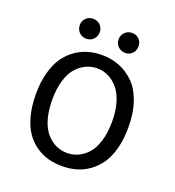

<svg xmlns="http://www.w3.org/2000/svg" viewBox="-132 -817 850 933"><g transform="rotate(20 293.0 -350.5)"><path d="M54.2 -274.9Q54.2 -335.9 67.6 -385.3Q81.1 -434.6 103.5 -467Q126 -499.5 157 -521.2Q188 -543 221.9 -552.5Q255.9 -562 293 -562Q339.8 -562 381.3 -546.1Q422.9 -530.3 457.3 -497.3Q491.7 -464.4 512 -407.2Q532.2 -350.1 532.2 -274.9Q532.2 -213.4 518.8 -163.8Q505.4 -114.3 482.7 -82Q460 -49.8 429 -28.1Q397.9 -6.3 364.3 2.9Q330.6 12.2 293 12.2Q255.4 12.2 221.9 3.4Q188.5 -5.4 157.2 -26.6Q126 -47.9 103.5 -80.1Q81.1 -112.3 67.6 -162.1Q54.2 -211.9 54.2 -274.9ZM448.2 -274.9Q448.2 -330.6 434.8 -373.8Q421.4 -417 398.9 -442.4Q376.5 -467.8 349.6 -480.5Q322.8 -493.2 293 -493.2Q263.2 -493.2 236.6 -481.2Q210 -469.2 187.3 -444.6Q164.6 -419.9 151.4 -376.2Q138.2 -332.5 138.2 -274.9Q138.2 -217.8 151.4 -174.3Q164.6 -130.9 187.3 -105.7Q210 -80.6 236.6 -68.4Q263.2 -56.2 293 -56.2Q322.8 -56.2 349.6 -68.1Q376.5 -80.1 398.9 -104.7Q421.4 -129.4 434.8 -173.1Q448.2 -216.8 448.2 -274.9ZM140.1 -662.1Q140.1 -683.6 154.8 -698.2Q169.4 -712.9 191.9 -712.9Q213.4 -712.9 228.3 -698.2Q243.2 -683.6 243.2 -662.1Q243.2 -639.6 228.3 -624.8Q213.4 -609.9 191.9 -609.9Q169.4 -609.9 154.8 -624.8Q140.1 -639.6 140.1 -662.1ZM340.8 -662.1Q340.8 -683.6 356 -698.2Q371.1 -712.9 393.1 -712.9Q415 -712.9 429.4 -698.5Q443.8 -684.1 443.8 -662.1Q443.8 -639.6 429.4 -624.8Q415 -609.9 393.1 -609.9Q371.1 -609.9 356 -625Q340.8 -640.1 340.8 -662.1Z"/></g></svg>

Font: Junction Regular
Style: Regular
Weight: 500
Designer: Caroline Hadilaksono
Foundry: Caroline Hadilaksono
Version: Version 1.056